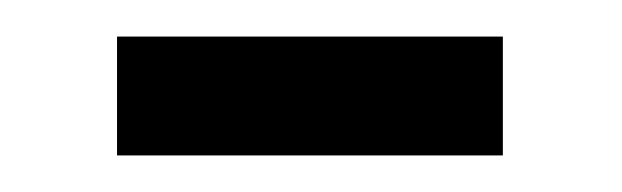

<svg xmlns="http://www.w3.org/2000/svg" viewBox="-20 -661 340 105"><path d="M44 -641H255V-576H44Z"/></svg>

Font: Osterbar
Style: Regular
Weight: 500
Width: 3
Designer: Peter Wiegel, Basierend auf Erbar schmal-halbfette Grotesk v. Jacob Erbar
Foundry: Peter Wiegel
Version: Version 1.0